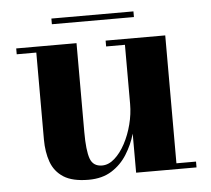

<svg xmlns="http://www.w3.org/2000/svg" viewBox="-45 -600 722 658"><g transform="rotate(-5 316.0 -271.0)"><path d="M154.9 -551.5H437.2V-532H154.9ZM233.4 -460V-153.8Q233.4 -90.8 243.4 -62.7Q253.4 -34.7 284.4 -34.7Q306.9 -34.7 327.4 -52.9Q347.9 -71 363.9 -100.8Q379.9 -130.6 389 -166.1Q398.2 -201.7 398.2 -236.3V-439.9H333.5V-460H538.6V-20H606V0H398.2V-134.3Q387.5 -96.9 366.8 -64Q346.2 -31 313.6 -10.5Q281 10 234.4 10Q179 10 148.3 -9.6Q117.7 -29.3 105.5 -63.5Q93.3 -97.7 93.3 -141.1V-439.9H25.9V-460Z"/></g></svg>

Font: Bodoni* 11
Style: Bold
Weight: 700
Version: Version 2.000; ttfautohint (v1.8.1)